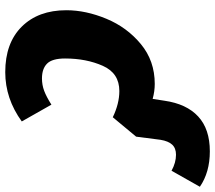

<svg xmlns="http://www.w3.org/2000/svg" viewBox="-64 -737 820 732"><g transform="rotate(90 346.0 -371.0)"><path d="M692 -723 631 -615Q600 -632 570 -632Q545 -632 531.5 -617.5Q518 -603 513 -573L501 -480L427 -391Q375 -416 327 -416Q259 -416 231 -353Q203 -290 203 -209Q203 -160 222.5 -140.5Q242 -121 279 -121Q304 -121 326.5 -129.5Q349 -138 379 -157L443 -44Q356 19 255 19Q144 19 81.5 -44Q19 -107 19 -214Q19 -288 51.5 -366.5Q84 -445 148 -498Q212 -551 300 -551Q328 -551 357 -543L364 -588Q376 -672 424 -716.5Q472 -761 557 -761Q637 -761 692 -723Z"/></g></svg>

Font: Trujillo ExtraBold
Style: Italic
Weight: 800
Italic angle: -8°
Designer: Fira Sans original fonts by bBox Type GmbH, Carrois Corporate GbR, & Edenspiekermann AG / Changes by Cristiano Sobral
Foundry: Fira Sans original fonts by bBox Type GmbH, Carrois Corporate GbR, & Edenspiekermann AG / Changes by Cristiano Sobral
Version: Version 4.301;July 28, 2020;FontCreator 13.0.0.2655 64-bit